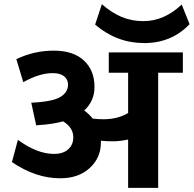

<svg xmlns="http://www.w3.org/2000/svg" viewBox="-20 -904 932 924"><path d="M596.6 0V-232.6Q556.6 -224 525.8 -224Q494.9 -224 465.6 -226.5V-218.4Q465.6 -145.1 412 -95.6Q358.4 -46 269.5 -46Q152.2 -46 37.4 -123.9L66.2 -231Q158.2 -163.3 240.1 -163.3Q283.6 -163.3 308.1 -185.3Q332.7 -207.3 332.7 -243.2Q332.7 -290.2 283.6 -320Q233.1 -305.9 164.3 -301.8L154.2 -300.8L130.4 -410H136Q236.1 -415.1 273 -438.8Q307.4 -461.1 307.4 -496.5Q307.4 -522.2 288.2 -537.2Q269 -552.1 233.6 -552.1Q169.9 -552.1 92 -508.6L58.6 -619.3Q144.1 -660.3 238.6 -660.3Q333.2 -660.3 384 -612.7Q434.8 -565.2 434.8 -485.8Q434.8 -417.6 385.2 -372.1Q408.5 -355.9 426.2 -333.2Q451.5 -330.1 478.3 -330.1Q546 -330.1 596.6 -360V-554.1H503.5V-651.7H860V-554.1H741.2V0ZM892.3 -787.7Q805.9 -696.7 673.9 -696.7Q542 -696.7 437.8 -785.6L470.2 -883.7Q517.2 -842.8 565.2 -822.5Q613.2 -802.3 669.9 -802.3Q770 -802.3 854.4 -882.2Z"/></svg>

Font: Khula
Style: Bold
Weight: 700
Designer: Erin McLaughlin, Steve Matteson
Version: Version 1.000;PS 1.0;hotconv 1.0.72;makeotf.lib2.5.5900; ttf